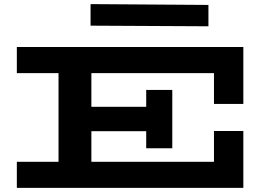

<svg xmlns="http://www.w3.org/2000/svg" viewBox="-20 -915 1315 935"><path d="M1022 -409V-559H425V-395H692V-477H819V-193H692V-276H425V-127H1022V-277H1165V0H62V-127H265V-559H62V-686H1165V-409ZM995 -787 421 -790V-895L995 -891Z"/></svg>

Font: BioRhyme Expanded ExtraBold
Style: Regular
Weight: 800
Width: 7
Designer: Aoife Mooney
Foundry: Aoife Mooney Type
Version: Version 1.001